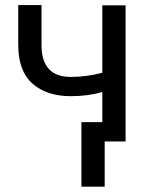

<svg xmlns="http://www.w3.org/2000/svg" viewBox="-20 -549 584 745"><path d="M467.3 -528.3V0H377V-191.9Q320.8 -175.8 254.9 -175.8Q161.1 -175.8 106 -224.6Q50.8 -273.4 50.8 -375V-529.3H141.1V-368.7Q143.6 -250.5 254.9 -250.5Q315.9 -250.5 377 -266.6V-528.3ZM386.2 -75.2V175.3H295.9V-75.2Z"/></svg>

Font: Roboto21382017
Style: Regular
Weight: 400
Designer: Christian Robertson
Foundry: Google
Version: Version 2.138; 2017